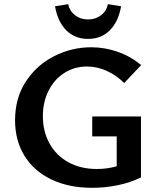

<svg xmlns="http://www.w3.org/2000/svg" viewBox="-20 -891 762 918"><path d="M243 -861 306 -871Q313 -838 339 -818Q365 -798 401 -798Q437 -798 463 -818Q489 -838 496 -871L559 -861Q546 -787 505 -746Q464 -705 401 -705Q338 -705 297 -746Q256 -787 243 -861ZM421 -334H654V-43Q604 -18 543.5 -5.5Q483 7 421 7Q308 7 224.5 -33.5Q141 -74 96.5 -147Q52 -220 52 -316Q52 -422 103.5 -501Q155 -580 239 -622.5Q323 -665 416 -665Q481 -665 542.5 -643.5Q604 -622 655 -580L574 -494Q534 -533 488.5 -553Q443 -573 396 -573Q336 -573 288 -542.5Q240 -512 212.5 -458Q185 -404 185 -336Q185 -262 217 -204.5Q249 -147 307.5 -115Q366 -83 443 -83Q493 -83 538 -96V-239H421Z"/></svg>

Font: Ysabeau Infant
Style: Bold
Weight: 700
Designer: Christian Thalmann (Catharsis Fonts)
Version: Version 0.003